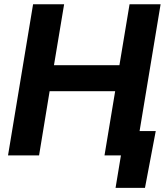

<svg xmlns="http://www.w3.org/2000/svg" viewBox="-20 -748 808 924"><path d="M18.6 0 139.2 -727.5H288.6L239.7 -434.1H554.7L603.5 -727.5H752.9L632.3 0H482.9L534.2 -309.1H218.8L168 0ZM536.1 156.2 562 0H520L539.6 -117.2H729.5L677.7 156.2Z"/></svg>

Font: Inter 18pt
Style: Bold Italic
Weight: 700
Italic angle: -9.3988°
Designer: Rasmus Andersson
Foundry: rsms
Version: Version 4.001;git-66647c0bb